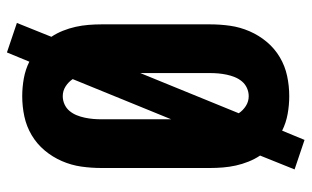

<svg xmlns="http://www.w3.org/2000/svg" viewBox="-188 -638 877 540"><g transform="rotate(90 250.0 -367.5)"><path d="M127 51 44 23 83 -74Q73 -89 66 -106.5Q59 -124 55 -142Q51 -160 49.5 -178.5Q48 -197 48 -215V-520Q48 -549 52 -577Q56 -605 67.5 -631.5Q79 -658 97.5 -680Q116 -702 140.5 -716.5Q165 -731 193 -737Q221 -743 250 -743Q275 -743 300 -738.5Q325 -734 347 -723L373 -786L456 -758L417 -661Q427 -646 434 -628.5Q441 -611 445 -593Q449 -575 450.5 -556.5Q452 -538 452 -520V-215Q452 -186 448 -158Q444 -130 432.5 -103.5Q421 -77 402.5 -55Q384 -33 359.5 -18.5Q335 -4 307 2Q279 8 250 8Q225 8 200 3.5Q175 -1 153 -12ZM185 -324 298 -601Q290 -613 277.5 -621Q265 -629 250 -629Q238 -629 227 -624Q216 -619 208.5 -610Q201 -601 196.5 -590Q192 -579 189.5 -567Q187 -555 186 -543.5Q185 -532 185 -520ZM250 -106Q262 -106 273 -111Q284 -116 291.5 -125Q299 -134 303.5 -145Q308 -156 310.5 -168Q313 -180 314 -191.5Q315 -203 315 -215V-411L202 -134Q210 -122 222.5 -114Q235 -106 250 -106Z"/></g></svg>

Font: Iosevka Curly Heavy
Style: Regular
Weight: 900
Monospace: yes
Designer: Belleve Invis
Foundry: Belleve Invis
Version: Version 22.1.2; ttfautohint (v1.8.4)